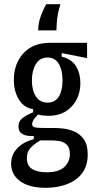

<svg xmlns="http://www.w3.org/2000/svg" viewBox="-20 -732 471 915"><path d="M198 163Q119 163 76 131.5Q33 100 33 48Q33 6 61.5 -24.5Q90 -55 141 -69V-84Q106 -82 87 -93Q68 -104 68 -128Q68 -155 87.5 -169.5Q107 -184 138 -197V-212Q94 -218 70 -257.5Q46 -297 46 -351Q46 -428 91.5 -478Q137 -528 219 -528H395V-455L274 -479V-462Q322 -450 342.5 -416Q363 -382 363 -337Q363 -269 321.5 -224.5Q280 -180 211 -180Q201 -180 187 -181.5Q173 -183 161 -186Q143 -168 138 -157.5Q133 -147 133 -141Q133 -127 149 -124.5Q165 -122 196 -122H245Q256 -122 280.5 -119.5Q305 -117 332.5 -106Q360 -95 379 -69Q398 -43 398 4Q398 59 371 94Q344 129 298.5 146Q253 163 198 163ZM207 -243Q243 -243 260.5 -272Q278 -301 278 -349Q278 -398 260 -428Q242 -458 207 -458Q170 -458 151 -426.5Q132 -395 132 -349Q132 -302 151 -272.5Q170 -243 207 -243ZM202 89Q260 89 286.5 64Q313 39 313 3Q313 -30 296.5 -44Q280 -58 258.5 -60.5Q237 -63 222 -63H172Q140 -44 124 -25.5Q108 -7 108 21Q108 59 134 74Q160 89 202 89ZM268 -712Q254 -667 251.5 -634Q249 -601 249 -587H162Q162 -623 175 -657Q188 -691 200 -712Z"/></svg>

Font: Bricolage Grotesque 12pt Condensed
Style: Regular
Weight: 400
Width: 3
Designer: Mathieu Triay
Foundry: Atelier Triay
Version: Version 1.001; ttfautohint (v1.8.4.7-5d5b);gftools[0.9.33.de